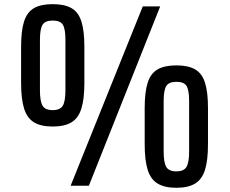

<svg xmlns="http://www.w3.org/2000/svg" viewBox="-20 -890 1103 920"><path d="M318.4 0H405.8L747.6 -859.4H664.1ZM232.4 -283.7C270.2 -283.7 300.1 -290.4 322.3 -303.7C344.4 -317.1 360.3 -339 369.9 -369.6C379.5 -400.2 384.3 -441.2 384.3 -492.7V-666C384.3 -716.8 379.6 -757.1 370.1 -786.9C360.7 -816.7 344.9 -838 322.8 -850.8C300.6 -863.7 270.5 -870.1 232.4 -870.1C194.7 -870.1 164.7 -863.7 142.6 -850.8C120.4 -838 104.7 -816.7 95.2 -786.9C85.8 -757.1 81.1 -716.8 81.1 -666V-492.7C81.1 -441.2 85.9 -400.2 95.5 -369.6C105.1 -339 120.9 -317.1 143.1 -303.7C165.2 -290.4 195 -283.7 232.4 -283.7ZM232.4 -362.3C208.7 -362.3 192.5 -369.3 184.1 -383.3C175.6 -397.3 171.4 -422 171.4 -457.5V-699.7C171.4 -734.2 175.6 -758.1 184.1 -771.5C192.5 -784.8 208.7 -791.5 232.4 -791.5C256.5 -791.5 272.7 -784.9 281 -771.7C289.3 -758.5 293.5 -734.5 293.5 -699.7V-457.5C293.5 -422 289.2 -397.3 280.8 -383.3C272.3 -369.3 256.2 -362.3 232.4 -362.3ZM825.2 9.8C862.6 9.8 892.4 3.1 914.6 -10.3C936.7 -23.6 952.6 -45.5 962.2 -75.9C971.8 -106.4 976.6 -147.5 976.6 -199.2V-372.6C976.6 -423.3 971.8 -463.6 962.4 -493.4C953 -523.2 937.3 -544.5 915.3 -557.4C893.3 -570.2 863.3 -576.7 825.2 -576.7C787.1 -576.7 757 -570.2 734.9 -557.4C712.7 -544.5 696.9 -523.2 687.5 -493.4C678.1 -463.6 673.3 -423.3 673.3 -372.6V-199.2C673.3 -147.5 678.1 -106.4 687.7 -75.9C697.3 -45.5 713.3 -23.6 735.6 -10.3C757.9 3.1 787.8 9.8 825.2 9.8ZM825.2 -68.8C801.4 -68.8 785.3 -75.8 776.9 -89.8C768.4 -103.8 764.2 -128.6 764.2 -164.1V-406.2C764.2 -440.8 768.4 -464.7 776.9 -478C785.3 -491.4 801.4 -498 825.2 -498C849.3 -498 865.5 -491.5 873.8 -478.3C882.1 -465.1 886.2 -441.1 886.2 -406.2V-164.1C886.2 -128.6 881.9 -103.8 873.3 -89.8C864.7 -75.8 848.6 -68.8 825.2 -68.8Z"/></svg>

Font: Antonio
Style: Regular
Weight: 400
Designer: Vernon Adams
Foundry: Vernon Adams
Version: Version 1.002